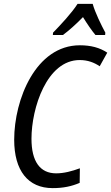

<svg xmlns="http://www.w3.org/2000/svg" viewBox="-20 -958 572 988"><path d="M252 -778H304C335 -801 371 -833 407 -870C429 -834 452 -801 471 -778H521L522 -790C502 -827 469 -894 457 -938H379C350 -892 292 -830 253 -790ZM251 10C305 10 348 1 390 -17L391 -92C350 -77 309 -66 269 -66C186 -66 142 -127 142 -244C142 -402 221 -649 390 -649C432 -649 465 -636 493 -617L532 -687C493 -713 447 -725 391 -725C164 -725 53 -446 53 -239C53 -80 124 10 251 10Z"/></svg>

Font: Noto Sans Display SemiCondensed
Style: Italic
Weight: 400
Width: 4
Italic angle: -12°
Designer: Monotype Design Team
Foundry: Monotype Imaging Inc.
Version: Version 1.900